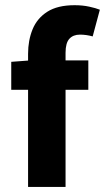

<svg xmlns="http://www.w3.org/2000/svg" viewBox="-20 -733 412 753"><path d="M90.1 0V-521.8Q90.1 -574.6 107.7 -617.9Q125.4 -661.2 165.5 -686.9Q205.7 -712.6 272.6 -712.6Q304.1 -712.6 329.9 -706.9Q355.8 -701.3 371.6 -694.9L343.5 -590.2Q318.2 -597.2 293.7 -597.2Q266.9 -597.2 252 -580.8Q237.1 -564.4 237.1 -526.1V0ZM24.1 -380.8V-490.5L98.4 -496.1H326.4V-380.8Z"/></svg>

Font: Source Sans 3 Variable
Style: Regular
Weight: 200
Designer: Paul D. Hunt
Foundry: Adobe Systems Incorporated
Version: Version 3.026